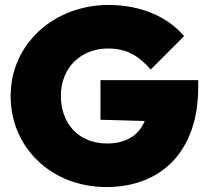

<svg xmlns="http://www.w3.org/2000/svg" viewBox="-20 -744 837 776"><path d="M410 12C632 12 781 -133 781 -390V-420H386V-260L565 -255C541 -197 489 -164 413 -164C301 -164 226 -241 226 -357C226 -473 310 -548 416 -548C491 -548 539 -520 589 -463L724 -598C659 -675 551 -724 419 -724C200 -724 23 -568 23 -356C23 -146 189 12 410 12Z"/></svg>

Font: MV Cash Black
Style: Regular
Weight: 900
Designer: Rodrigo Fuenzalida
Foundry: fragTYPE
Version: Version 1.100;Glyphs 3.1.2 (3151)